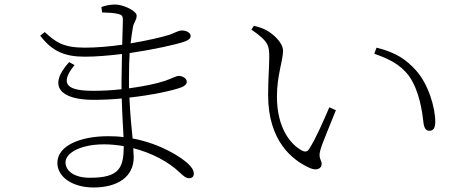

<svg xmlns="http://www.w3.org/2000/svg" viewBox="-20 -790 2040 850"><path d="M393 -388C286 -388 237 -412 310 -502L286 -515C187 -406 251 -348 393 -348C434 -348 477 -350 519 -354C521 -282 525 -222 527 -183C505 -186 482 -187 458 -187C338 -187 234 -146 234 -69C234 -5 303 40 394 40C502 40 572 -8 572 -94L570 -134C652 -113 726 -74 776 -26C792 -11 803 -1 818 -1C830 -1 838 -8 838 -21C838 -35 830 -49 813 -65C784 -92 695 -153 567 -177C562 -226 556 -287 553 -358C652 -369 741 -388 782 -403C798 -409 807 -418 807 -428C807 -444 786 -454 772 -454C759 -454 740 -442 710 -432C668 -418 611 -407 551 -399V-441C551 -488 552 -525 554 -555C662 -571 761 -593 797 -606C811 -611 824 -618 824 -631C824 -644 807 -655 785 -655C769 -655 751 -643 730 -636C695 -625 630 -610 558 -598C561 -625 565 -647 568 -667C572 -693 585 -699 585 -721C585 -742 525 -770 490 -770C467 -770 446 -765 429 -759L432 -735C464 -734 484 -733 505 -728C521 -723 524 -719 524 -699L521 -592C465 -584 407 -579 356 -579C257 -579 226 -605 178 -648L158 -632C211 -563 266 -539 356 -539C406 -539 463 -544 520 -551L518 -432V-395C476 -390 432 -388 393 -388ZM528 -143C527 -47 509 -3 378 -3C306 -3 270 -35 270 -71C270 -113 336 -151 441 -151C470 -151 499 -148 528 -143Z M1172 -534C1172 -499 1167 -438 1167 -369C1167 -165 1275 -80 1352 -46C1385 -32 1404 -45 1404 -65C1404 -82 1387 -90 1399 -128C1407 -157 1443 -241 1467 -302L1438 -315C1412 -255 1379 -178 1349 -131C1341 -118 1331 -116 1316 -124C1269 -149 1206 -220 1206 -363C1206 -456 1233 -522 1233 -565C1233 -604 1184 -644 1154 -659C1139 -666 1127 -670 1104 -676L1093 -659C1171 -605 1172 -587 1172 -534ZM1637 -552C1698 -531 1752 -506 1791 -453C1838 -387 1850 -289 1855 -245C1858 -223 1866 -211 1880 -211C1897 -211 1907 -221 1907 -251C1907 -314 1876 -419 1821 -479C1781 -523 1737 -557 1647 -579Z"/></svg>

Font: Noto Serif TC ExtraLight
Style: Regular
Weight: 200
Designer: Ryoko NISHIZUKA 西塚涼子 (kana & ideographs); Frank Grießhammer (Latin, Greek & Cyrillic); Wenlong ZHANG 张文龙 (bopomofo); San
Foundry: Adobe
Version: Version 2.001;hotconv 1.1.0;makeotfexe 2.6.0